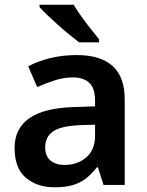

<svg xmlns="http://www.w3.org/2000/svg" viewBox="-20 -786 625 816"><path d="M211 10Q138 10 90 -30.5Q42 -71 42 -157Q42 -240 104.5 -283.5Q167 -327 293 -331L384 -334V-357Q384 -412 359 -434.5Q334 -457 290 -457Q251 -457 212.5 -444.5Q174 -432 138 -416L100 -504Q140 -526 193 -539Q246 -552 306 -552Q407 -552 458.5 -505.5Q510 -459 510 -364V0H420L396 -75H392Q369 -46 344.5 -27Q320 -8 288 1Q256 10 211 10ZM254 -85Q309 -85 346.5 -117Q384 -149 384 -210V-256L318 -254Q236 -250 204 -226.5Q172 -203 172 -160Q172 -122 195 -103.5Q218 -85 254 -85ZM293 -766Q306 -744 325.5 -716.5Q345 -689 365.5 -663.5Q386 -638 401 -619V-606H316Q298 -620 274 -639.5Q250 -659 226 -680.5Q202 -702 181 -722Q160 -742 148 -756V-766Z"/></svg>

Font: Noto Sans Symbols SemiBold
Style: Regular
Weight: 600
Version: Version 2.002